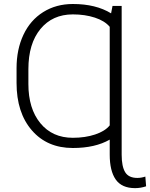

<svg xmlns="http://www.w3.org/2000/svg" viewBox="-20 -741 761 974"><path d="M676.8 161.6Q696.8 161.6 717.3 154.8L721.2 204.1Q693.4 213.4 665.5 213.4Q597.7 213.4 567.1 169.7Q536.6 126 536.6 43.5V-32.7Q462.4 9.8 349.6 9.8Q219.2 9.8 141.6 -79.8Q64 -169.4 64 -320.3V-395.5Q64 -490.2 98.9 -564.5Q133.8 -638.7 199.2 -679.7Q264.6 -720.7 349.6 -720.7Q466.3 -720.7 543.5 -673.3L550.8 -710.9H597.2V43.5Q597.2 103.5 615 132.6Q632.8 161.6 676.8 161.6ZM349.6 -42Q412.1 -42 462.6 -58.8Q513.2 -75.7 536.6 -105V-605Q511.2 -635.3 461.2 -651.6Q411.1 -668 349.6 -668Q246.1 -668 185.1 -593.8Q124 -519.5 124 -390.1V-314.9Q124 -189.9 184.8 -116Q245.6 -42 349.6 -42Z"/></svg>

Font: Roboto Light
Style: Regular
Weight: 300
Designer: Google
Version: Version 2.134; 2016; ttfautohint (v1.6)